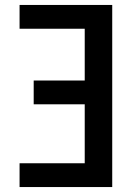

<svg xmlns="http://www.w3.org/2000/svg" viewBox="-20 -755 540 775"><path d="M59 0V-96H322V-334H116V-430H322V-639H59V-735H433V0Z"/></svg>

Font: Iosevka SS08 Regular
Style: Bold
Weight: 700
Monospace: yes
Designer: Belleve Invis
Foundry: Belleve Invis
Version: Version 16.3.4; ttfautohint (v1.8.4)